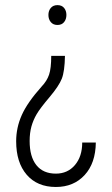

<svg xmlns="http://www.w3.org/2000/svg" viewBox="-20 -558 447 765"><path d="M244.6 -498.5Q244.6 -481.4 235.4 -470Q226.1 -458.5 209 -458.5Q191.9 -458.5 182.4 -470Q172.9 -481.4 172.9 -498.5Q172.9 -515.1 182.4 -526.4Q191.9 -537.6 209 -537.6Q226.1 -537.6 235.4 -526.4Q244.6 -515.1 244.6 -498.5ZM238.8 -335.4Q237.8 -273.9 226.3 -244.6Q214.8 -215.3 177.5 -171.1Q140.1 -127 126.2 -103.3Q112.3 -79.6 105.2 -54Q98.1 -28.3 98.1 3.9Q98.1 66.4 125 100.1Q151.9 133.8 202.6 133.8Q249.5 133.8 278.6 99.6Q307.6 65.4 307.6 9.8H361.8Q360.8 92.3 317.1 139.6Q273.4 187 202.6 187Q128.4 187 86.4 138.2Q44.4 89.4 44.4 4.9Q44.4 -49.3 66.7 -99.4Q88.9 -149.4 146 -213.4Q167 -235.4 175.5 -260.5Q184.1 -285.6 184.1 -335.4Z"/></svg>

Font: MAUL Condensed Light
Style: Light
Weight: 300
Designer: MAUL
Version: Version 2.137; 2017; ttfautohint (v1.8.3)